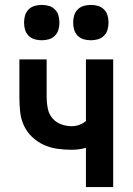

<svg xmlns="http://www.w3.org/2000/svg" viewBox="-20 -762 540 782"><path d="M330 0V-160Q316 -156 301.5 -154Q287 -152 272 -152Q243 -152 214 -156Q185 -160 158.5 -172Q132 -184 110.5 -204.5Q89 -225 77 -251.5Q65 -278 62 -307Q59 -336 59 -365V-520H170V-365Q170 -343 174.5 -320.5Q179 -298 193 -281Q207 -264 228.5 -256Q250 -248 272 -248Q288 -248 303 -253.5Q318 -259 330 -269V-520H441V0ZM350 -598Q335 -598 321 -602Q307 -606 296.5 -616.5Q286 -627 282 -641Q278 -655 278 -670Q278 -685 282 -699Q286 -713 296.5 -723.5Q307 -734 321 -738Q335 -742 350 -742Q365 -742 379 -738Q393 -734 403.5 -723.5Q414 -713 418 -699Q422 -685 422 -670Q422 -655 418 -641Q414 -627 403.5 -616.5Q393 -606 379 -602Q365 -598 350 -598ZM150 -598Q135 -598 121 -602Q107 -606 96.5 -616.5Q86 -627 82 -641Q78 -655 78 -670Q78 -685 82 -699Q86 -713 96.5 -723.5Q107 -734 121 -738Q135 -742 150 -742Q165 -742 179 -738Q193 -734 203.5 -723.5Q214 -713 218 -699Q222 -685 222 -670Q222 -655 218 -641Q214 -627 203.5 -616.5Q193 -606 179 -602Q165 -598 150 -598Z"/></svg>

Font: Moesevka
Style: Bold
Weight: 700
Monospace: yes
Designer: Belleve Invis
Foundry: Belleve Invis
Version: Version 32.5.0; ttfautohint (v1.8.4)